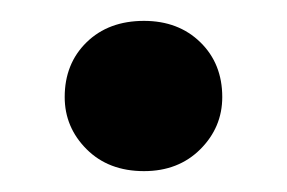

<svg xmlns="http://www.w3.org/2000/svg" viewBox="-20 -423 275 184"><path d="M118 -259Q84 -259 63 -280Q42 -301 42 -330Q42 -362 63 -382.5Q84 -403 118 -403Q151 -403 172 -382.5Q193 -362 193 -330Q193 -301 172 -280Q151 -259 118 -259Z"/></svg>

Font: DM Sans 17pt SemiBold
Style: Regular
Weight: 600
Version: Version 4.004;gftools[0.9.30]